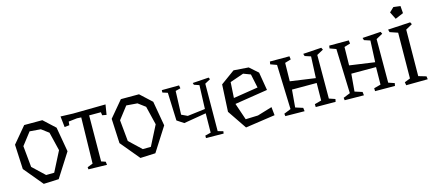

<svg xmlns="http://www.w3.org/2000/svg" viewBox="-53 -1191 3878 1719"><g transform="rotate(-15 1885.5 -331.5)"><path d="M187 -459 99 -345 118 -148 229 -43 304 -44 398 -228 356 -401 289 -451ZM323 -526 429 -428 469 -199 328 22 188 28 41 -149 30 -377 155 -526Z M906 -516 891 -423 852 -430 848 -459H739L736 -33L775 -20L779 10L608 6L606 -14L657 -34L666 -460L627 -462L548 -453L545 -420L500 -415L489 -516L604 -512Z M1083 -459 995 -345 1014 -148 1125 -43 1200 -44 1294 -228 1252 -401 1185 -451ZM1219 -526 1325 -428 1365 -199 1224 22 1084 28 937 -149 926 -377 1051 -526Z M1814 -25 1863 -11 1860 10 1697 8V-15L1750 -28L1752 -207L1544 -172L1482 -213L1472 -472L1425 -487L1426 -509L1586 -510L1591 -482L1544 -470L1536 -252L1591 -226L1755 -246L1763 -465L1716 -481L1710 -499L1860 -509L1868 -492L1817 -464Z M2032 -274 2260 -310 2233 -438 2167 -463 2040 -419 2031 -270ZM2230 -504 2308 -435 2336 -267 2031 -219 2084 -63 2199 -67 2335 -108 2343 -31 2068 9 1948 -168 1961 -419 2092 -514Z M2851 -49 2907 -30 2902 -5 2718 -6 2717 -33 2780 -50 2782 -212H2553L2539 -50L2608 -28L2612 4L2434 2L2431 -21L2495 -47L2481 -460L2423 -481L2427 -506H2608L2612 -476L2556 -459L2553 -289L2786 -256L2795 -455L2740 -473L2733 -495L2903 -506L2913 -486L2852 -453Z M3401 -49 3457 -30 3452 -5 3268 -6 3267 -33 3330 -50 3332 -212H3103L3089 -50L3158 -28L3162 4L2984 2L2981 -21L3045 -47L3031 -460L2973 -481L2977 -506H3158L3162 -476L3106 -459L3103 -289L3336 -256L3345 -455L3290 -473L3283 -495L3453 -506L3463 -486L3402 -453Z M3751 13 3551 15 3546 -14 3599 -35 3603 -458 3530 -483 3523 -508 3731 -520 3741 -500 3680 -466 3676 -36 3747 -15ZM3614 -584 3580 -652 3621 -691 3685 -683 3690 -616Z"/></g></svg>

Font: Underdog
Style: Regular
Weight: 400
Designer: Sergey Steblina
Foundry: Sergey Steblina, Jovanny Lemonad
Version: Version 1.001; ttfautohint (v0.9)